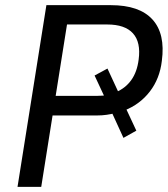

<svg xmlns="http://www.w3.org/2000/svg" viewBox="-20 -725 651 745"><path d="M48 0 160 -705H410Q521 -705 571.5 -649.5Q622 -594 608 -489Q600 -420 561.5 -370Q523 -320 462 -296L467 -308L509 -218L459 -190L411 -295L427 -286Q411 -282 393.5 -279.5Q376 -277 357 -277H184L140 0ZM196 -353H356Q369 -353 380 -354Q391 -355 402 -358L389 -342L347 -432L397 -459L441 -364L431 -368Q467 -383 489.5 -414.5Q512 -446 518 -494Q527 -561 496 -595.5Q465 -630 396 -630H240Z"/></svg>

Font: Nunito Sans 10pt SemiCondensed Medium
Style: Italic
Weight: 500
Width: 4
Italic angle: -9°
Designer: Vernon Adams
Foundry: Vernon Adams
Version: Version 3.101;gftools[0.9.27]